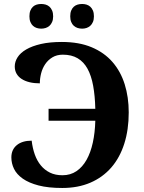

<svg xmlns="http://www.w3.org/2000/svg" viewBox="-20 -935 722 965"><path d="M291 -724.1Q377.4 -724.1 440.7 -697.5Q503.9 -670.9 545.2 -623.5Q586.4 -576.2 606.7 -511.5Q627 -446.8 627 -370.1Q627 -282.7 604.5 -212.4Q582 -142.1 539.1 -92.8Q496.1 -43.5 434.1 -16.8Q372.1 9.8 293 9.8Q222.7 9.8 173.8 -2.9Q125 -15.6 94.5 -37.1Q64 -58.6 50.5 -86.2Q37.1 -113.8 37.1 -144Q37.1 -183.1 64.5 -205.6Q91.8 -228 139.2 -228Q143.6 -190.4 154.8 -158.7Q166 -127 185.1 -103.8Q204.1 -80.6 231 -67.4Q257.8 -54.2 293.9 -54.2Q334 -54.2 364.3 -74.7Q394.5 -95.2 415 -131.6Q435.5 -168 446.5 -218.3Q457.5 -268.6 459 -328.1H224.1V-388.2H459Q457.5 -453.1 448.2 -503.9Q439 -554.7 419.9 -589.4Q400.9 -624 370.4 -642.1Q339.8 -660.2 295.9 -660.2Q265.6 -660.2 243.7 -647Q221.7 -633.8 207.5 -613Q193.4 -592.3 186.8 -566.7Q180.2 -541 180.2 -516.1Q151.9 -516.1 128.7 -521.7Q105.5 -527.3 88.9 -538.1Q72.3 -548.8 63.2 -564.7Q54.2 -580.6 54.2 -601.1Q54.2 -625 68.4 -647.2Q82.5 -669.4 111.8 -686.5Q141.1 -703.6 185.5 -713.9Q230 -724.1 291 -724.1ZM127.9 -853Q127.9 -870.1 132.8 -882.1Q137.7 -894 145.8 -901.4Q153.8 -908.7 164.6 -911.9Q175.3 -915 187 -915Q198.7 -915 209.5 -911.9Q220.2 -908.7 228.5 -901.4Q236.8 -894 241.9 -882.1Q247.1 -870.1 247.1 -853Q247.1 -836.4 241.9 -824.5Q236.8 -812.5 228.5 -805.2Q220.2 -797.9 209.5 -794.4Q198.7 -791 187 -791Q175.3 -791 164.6 -794.4Q153.8 -797.9 145.8 -805.2Q137.7 -812.5 132.8 -824.5Q127.9 -836.4 127.9 -853ZM333 -853Q333 -870.1 337.9 -882.1Q342.8 -894 351.1 -901.4Q359.4 -908.7 370.1 -911.9Q380.9 -915 393.1 -915Q404.3 -915 414.8 -911.9Q425.3 -908.7 433.6 -901.4Q441.9 -894 447 -882.1Q452.1 -870.1 452.1 -853Q452.1 -836.4 447 -824.5Q441.9 -812.5 433.6 -805.2Q425.3 -797.9 414.8 -794.4Q404.3 -791 393.1 -791Q380.9 -791 370.1 -794.4Q359.4 -797.9 351.1 -805.2Q342.8 -812.5 337.9 -824.5Q333 -836.4 333 -853Z"/></svg>

Font: Droid Serif
Style: Bold
Weight: 700
Designer: Monotype Design team
Foundry: Monotype Imaging Inc.
Version: Version 1.03